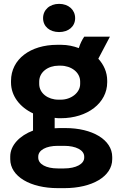

<svg xmlns="http://www.w3.org/2000/svg" viewBox="-20 -763 619 994"><path d="M286 -597C335 -597 369 -626 369 -669C369 -712 335 -743 286 -743C237 -743 203 -712 203 -669C203 -626 237 -597 286 -597ZM37 -336C37 -266 83 -208 151 -176V-87C82 -61 33 -11 33 47V61C33 151 138 211 279 211H314C456 211 561 151 561 61V50C561 -40 457 -100 319 -100H287C279 -100 271 -99 263 -99V-153C270 -152 277 -151 284 -151H295C433 -151 535 -230 535 -337V-345C535 -390 517 -428 489 -459L549 -573H416C405 -557 395 -537 388 -514C361 -524 330 -531 297 -531H276C138 -531 37 -457 37 -344ZM183 -341C183 -390 229 -423 283 -423H294C348 -423 395 -389 395 -341V-328C395 -283 348 -247 295 -247H282C229 -247 183 -280 183 -328ZM178 48C178 14 219 -8 279 -8H312C373 -8 416 14 416 48V53C416 86 373 109 312 109H279C219 109 178 87 178 53Z"/></svg>

Font: Fixel Display Bold
Style: Bold
Weight: 700
Designer: AlfaBravo + MacPaw
Foundry: Kyrylo Tkachov, Marchela Mozhyna, Serhii Makarenko, Maria Weinstein, Zakhar Kryvoshyya
Version: Version 1.211